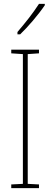

<svg xmlns="http://www.w3.org/2000/svg" viewBox="-20 -970 259 990"><path d="M211 -943V-950H181C147 -898 115 -858 70 -805V-793H84C123 -830 178 -894 211 -943ZM181 0V-19L123 -22V-691L181 -695V-714H38V-695L98 -691V-22L38 -19V0Z"/></svg>

Font: Noto Sans Sinhala ExtraCondensed Thin
Style: Regular
Weight: 100
Width: 2
Designer: Jelle Bosma - Monotype Design Team
Foundry: Monotype Imaging Inc.
Version: Version 2.006